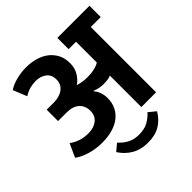

<svg xmlns="http://www.w3.org/2000/svg" viewBox="-217 -802 1133 1133"><g transform="rotate(-45 349.5 -235.0)"><path d="M27 -607Q54 -626 95.5 -636.5Q137 -647 178 -647Q217 -647 253.5 -637Q290 -627 317.5 -606.5Q345 -586 362 -555Q379 -524 379 -481Q379 -437 358.5 -406Q338 -375 315 -361Q330 -356 350.5 -352.5Q371 -349 394 -349Q426 -349 452.5 -355.5Q479 -362 493 -372V-545H431V-639H699V-545H616V0H493V-263Q485 -258 468.5 -255.5Q452 -253 432 -253Q413 -253 396 -256.5Q379 -260 362 -267L360 -264Q374 -249 382 -226.5Q390 -204 390 -178Q390 -139 375 -108.5Q360 -78 333 -57Q306 -36 267.5 -25Q229 -14 181 -14Q127 -14 79 -29Q31 -44 5 -65L43 -149Q67 -131 96.5 -121Q126 -111 163 -111Q208 -111 236.5 -133.5Q265 -156 265 -197Q265 -239 237.5 -264Q210 -289 158 -289H87V-384H146Q194 -384 224 -406.5Q254 -429 254 -469Q254 -510 226.5 -530Q199 -550 161 -550Q135 -550 110 -543Q85 -536 62 -521ZM373 177Q314 177 270.5 151.5Q227 126 200 83L243 47Q266 73 296.5 89.5Q327 106 370 106Q413 106 443.5 89.5Q474 73 497 47L541 83Q515 128 474 152.5Q433 177 373 177Z"/></g></svg>

Font: Ek Mukta
Style: Bold
Weight: 700
Designer: Girish Dalvi and Yashodeep Gholap
Foundry: Ek Type
Version: Version 2.538;PS 1.002;hotconv 16.6.51;makeotf.lib2.5.65220;